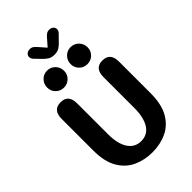

<svg xmlns="http://www.w3.org/2000/svg" viewBox="-292 -1091 1203 1203"><g transform="rotate(-45 309.5 -490.0)"><path d="M310 10.5Q240 10.5 182.2 -16.5Q124.5 -43.5 90 -103Q55.5 -162.5 55.5 -259.5V-540Q55.5 -619 124.5 -619Q193 -619 193 -540V-267Q193 -182 223.8 -135.5Q254.5 -89 310 -89Q366 -89 396 -135.5Q426 -182 426 -267V-540Q426 -619 494.5 -619Q563.5 -619 563.5 -540V-259.5Q563.5 -162.5 529.5 -103Q495.5 -43.5 438 -16.5Q380.5 10.5 310 10.5ZM204.5 -668.5Q173.5 -668.5 151.8 -690Q130 -711.5 130 -743Q130 -775 151.8 -797Q173.5 -819 204.5 -819Q236 -819 257.8 -797Q279.5 -775 279.5 -743Q279.5 -711.5 257.8 -690Q236 -668.5 204.5 -668.5ZM412.5 -668.5Q381.5 -668.5 359.8 -690Q338 -711.5 338 -743Q338 -775 359.8 -797Q381.5 -819 412.5 -819Q444 -819 466 -797Q488 -775 488 -743Q488 -711.5 466 -690Q444 -668.5 412.5 -668.5ZM421.5 -932.5 392.5 -903Q372 -880 354 -868Q336 -856 309 -856Q282 -856 263.8 -868Q245.5 -880 225 -903L196.5 -932.5Q185 -945 185 -958Q185 -972.5 195.8 -981.8Q206.5 -991 223.5 -991Q238.5 -991 248.8 -983.2Q259 -975.5 269.5 -963L309 -918L348.5 -963Q358 -974.5 368.8 -982.8Q379.5 -991 394 -991Q411.5 -991 422.2 -981.8Q433 -972.5 433 -958Q433 -952.5 430.5 -946Q428 -939.5 421.5 -932.5Z"/></g></svg>

Font: Sono ExtraLight Monospace SemiBold
Style: Regular
Weight: 600
Version: Version 2.112